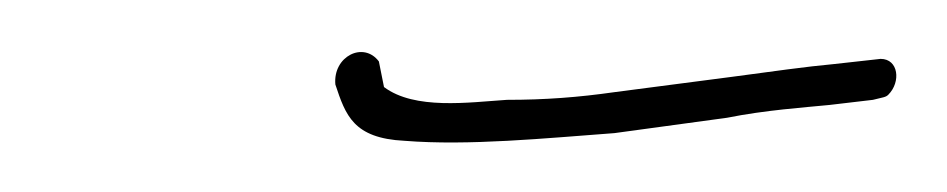

<svg xmlns="http://www.w3.org/2000/svg" viewBox="-20 -311 370 75"><path d="M111 -278C115 -266 118 -257 138 -256C163 -254 193 -257 220 -259L264 -265C279 -268 294 -269 304 -270L321 -272C325 -273 326 -273 327 -274C332 -279 331 -288 324 -288L306 -286C295 -285 281 -283 266 -281L220 -275C206 -273 193 -272 178 -272C163 -271 142 -268 130 -277L128 -287C122 -295 110 -289 111 -278Z"/></svg>

Font: Stray Cat
Style: ExLtObl
Weight: 200
Version: Version 1.0